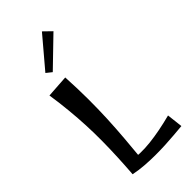

<svg xmlns="http://www.w3.org/2000/svg" viewBox="-320 -1144 1220 1220"><g transform="rotate(-45 289.5 -534.0)"><path d="M102.8 -17.5Q108.2 -90.5 111.5 -161.4Q114.8 -232.2 115.4 -302.4Q116 -372.5 112.8 -444.5Q109.5 -516.5 102.2 -591Q95 -665.5 83 -745L234.8 -755.2Q240.8 -649.5 241 -557.5Q241.2 -465.5 237.4 -380.8Q233.5 -296 226.4 -211.5Q219.2 -127 210.5 -34.5ZM538.5 -15Q504 -12 463.6 -8.5Q423.2 -5 379.5 -2.9Q335.8 -0.8 289.4 -0.9Q243 -1 195.9 -4.6Q148.8 -8.2 102.8 -17.5L148.5 -87.5Q227.5 -72.5 320.9 -82.9Q414.2 -93.2 526 -122.5ZM202.8 -835 165.8 -864.5 337.2 -1067 389.8 -1015.8Z"/></g></svg>

Font: Marhey Light
Style: Regular
Weight: 300
Designer: Nur Syamsi & Bustanul Arifin
Foundry: Namelatype
Version: Version 1.000